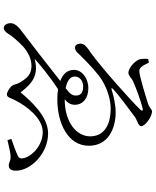

<svg xmlns="http://www.w3.org/2000/svg" viewBox="78 -872 843 1040"><g transform="rotate(90 500.0 -351.5)"><path d="M364 -684C339 -684 327 -721 319 -736L299 -732C297 -716 298 -697 301 -685C310 -659 348 -625 374 -625C389 -625 404 -643 419 -650C462 -669 522 -691 566 -702C580 -706 583 -699 573 -689C524 -638 350 -483 269 -424C227 -396 216 -384 216 -367C216 -343 227 -336 238 -336C254 -336 265 -348 272 -357C330 -416 379 -461 417 -484C465 -513 523 -529 567 -529C665 -529 718 -487 718 -418C718 -346 645 -280 517 -280C536 -295 547 -311 547 -335C547 -378 512 -408 457 -408C402 -408 358 -372 358 -331C358 -292 383 -269 418 -256L280 -148C232 -110 162 -58 138 -39C108 -14 105 4 105 13C105 36 118 50 131 50C145 50 154 38 161 28C177 2 203 -28 234 -57C264 -82 297 -100 337 -100C383 -100 403 -74 420 -47C441 -16 434 -4 448 10C458 20 478 33 492 33C508 33 510 11 525 -16C554 -73 620 -161 694 -161C761 -161 819 -112 835 -63C841 -42 837 -33 823 -26C805 -17 773 -5 732 9L739 30C779 21 810 13 828 13C853 13 859 23 876 23C895 23 904 10 904 -16C904 -97 810 -190 702 -190C612 -190 530 -101 480 -41C430 -107 384 -140 298 -117C323 -140 390 -197 463 -244C481 -241 500 -240 518 -240C646 -240 769 -297 769 -411C769 -516 675 -556 588 -556C548 -556 500 -545 468 -535C456 -530 454 -535 463 -543C498 -575 556 -618 617 -663C632 -673 663 -678 663 -695C663 -716 611 -753 583 -753C571 -753 568 -740 540 -731C505 -720 390 -684 364 -684ZM457 -285C418 -293 394 -309 394 -335C394 -362 419 -380 448 -380C486 -380 497 -362 497 -340C497 -318 485 -307 457 -285Z"/></g></svg>

Font: Noto Serif KR Light
Style: Regular
Weight: 300
Designer: Ryoko NISHIZUKA 西塚涼子 (kana & ideographs); Frank Grießhammer (Latin, Greek & Cyrillic); Wenlong ZHANG 张文龙 (bopomofo); San
Foundry: Adobe
Version: Version 2.001;hotconv 1.1.0;makeotfexe 2.6.0